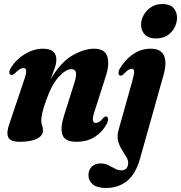

<svg xmlns="http://www.w3.org/2000/svg" viewBox="-20 -695 900 954"><path d="M37.5 -322.5Q28 -323 26.5 -333.2Q25 -343.5 33 -356Q60 -400 104 -426.5Q148 -453 194 -453Q260 -453 260 -399Q260 -379.5 251 -354Q242 -328.5 231.5 -301.5Q282 -386.5 340 -419.8Q398 -453 447 -453Q501 -453 513.2 -414Q525.5 -375 504.5 -312.5L451 -145.5Q439.5 -111.5 441.8 -97.8Q444 -84 456 -84Q464 -84 472.8 -89.5Q481.5 -95 494.5 -110Q501.5 -117 506.5 -116.5Q514 -116.5 516.5 -106.8Q519 -97 510.5 -79.5Q489.5 -39.5 451.5 -15Q413.5 9.5 359.5 9.5Q303 9.5 290.8 -24.2Q278.5 -58 296.5 -115L349 -282Q361 -319.5 357.2 -335.5Q353.5 -351.5 334 -351.5Q308 -351.5 272.8 -314Q237.5 -276.5 209.5 -197Q195.5 -159 190.2 -134.8Q185 -110.5 185 -95.5Q185 -82 189.2 -71.5Q193.5 -61 193.5 -47Q193.5 -21 163.8 -5.8Q134 9.5 77 9.5Q30.5 9.5 20.5 -14.2Q10.5 -38 28.5 -85.5L99 -295Q111.5 -330 110.2 -343.5Q109 -357 96.5 -357Q88 -357 78 -351Q68 -345 51.5 -328.5Q43.5 -322 37.5 -322.5ZM753.5 -504Q718.5 -504 699.8 -523.2Q681 -542.5 681 -572Q681 -596.5 694 -620.2Q707 -644 730.8 -659.5Q754.5 -675 786.5 -675Q824 -675 841.8 -655.8Q859.5 -636.5 859.5 -607.5Q859.5 -567.5 831.5 -535.8Q803.5 -504 753.5 -504ZM793.5 -325.5 676 92.5Q655 168.5 611.8 203.8Q568.5 239 507 239Q462.5 239 441 221Q419.5 203 419.5 175.5Q419.5 149 436 133Q452.5 117 480.5 117Q501 117 518.2 125.8Q535.5 134.5 551.2 143Q567 151.5 583.5 151.5Q611.5 151.5 616.5 121.5Q619 103.5 609 86.8Q599 70 586.5 50.8Q574 31.5 567.2 7Q560.5 -17.5 569.5 -50.5L637 -291.5Q647 -326.5 646.5 -340Q646 -353.5 635 -353.5Q627 -353.5 617.8 -347.8Q608.5 -342 593 -325.5Q585 -318.5 578.5 -319Q571.5 -319 569.2 -328.2Q567 -337.5 575 -353.5Q600.5 -397.5 640.5 -425.2Q680.5 -453 728.5 -453Q779 -453 794.5 -419.2Q810 -385.5 793.5 -325.5Z"/></svg>

Font: Fraunces 144pt Soft
Style: Bold Italic
Weight: 700
Italic angle: -16°
Version: Version 1.000;[b76b70a41]